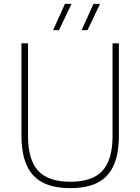

<svg xmlns="http://www.w3.org/2000/svg" viewBox="-20 -964 726 993"><path d="M343.5 9Q257 9 201 -20Q145 -49 118 -109.5Q91 -170 91 -264.5V-740H125V-259.5Q125 -138 177.2 -81Q229.5 -24 343.5 -24Q458 -24 510 -81Q562 -138 562 -259.5V-740H595V-264.5Q595 -170 568.2 -109.5Q541.5 -49 486 -20Q430.5 9 343.5 9ZM402 -808 463.5 -944H497.5L432.5 -808ZM254.5 -808 316 -944H350L285 -808Z"/></svg>

Font: Encode Sans SC Condensed Thin Thin
Style: Regular
Weight: 250
Version: Version 3.002